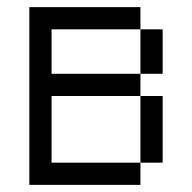

<svg xmlns="http://www.w3.org/2000/svg" viewBox="-20 -520 540 540"><path d="M62.5 -500Q62.5 -500 62.5 0H375V-62.5H125V-250H375V-62.5H437.5V-250H375V-312.5H125Q125 -312.5 125 -437.5H375Q375 -437.5 375 -312.5H437.5Q437.5 -312.5 437.5 -437.5H375V-500Z"/></svg>

Font: BFUnifontExMono
Style: Regular
Weight: 500
Version: Version 15.0.06